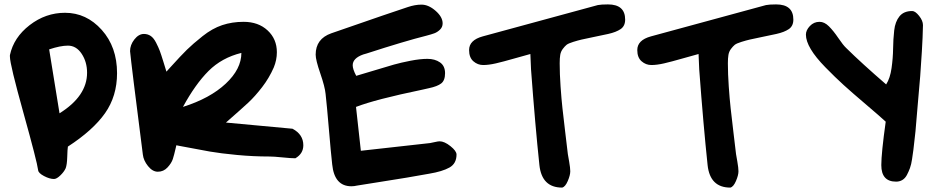

<svg xmlns="http://www.w3.org/2000/svg" viewBox="-20 -707 4236 871"><path d="M511 -375Q511 -271 456.5 -193.5Q402 -116 288 -42Q286 -30 285 5Q284 40 278 56Q271 72 254 88.5Q237 105 225 105Q205 105 179.5 91.5Q154 78 153 65Q148 26 86.5 -194.5Q25 -415 25 -450V-457Q42 -537 114.5 -593Q187 -649 275 -649Q372 -649 441.5 -571.5Q511 -494 511 -375ZM203 -483 250 -193Q375 -271 375 -377Q375 -426 350.5 -463Q326 -500 288 -500Q254 -500 203 -483Z M1005 -151 1307 -123Q1356 -97 1356 -48Q1356 -10 1320 11Q1300 11 1261 7Q1222 3 1202 3Q1129 3 1055 -4Q981 -11 932 -19.5Q883 -28 795 -45L780 -48L777 -35Q770 -4 764 14.5Q758 33 740 52.5Q722 72 696 72Q672 72 651.5 46.5Q631 21 628 -6Q575 -420 570 -475Q570 -503 589.5 -528Q609 -553 633 -553Q650 -553 663.5 -544Q677 -535 688 -513.5Q699 -492 705 -476Q711 -460 721 -427.5Q731 -395 735 -382L754 -403Q801 -455 828 -481.5Q855 -508 899 -543Q943 -578 988 -593Q1033 -608 1085 -608Q1152 -608 1194 -569Q1236 -530 1236 -470Q1236 -435 1222 -401Q1201 -353 1169 -311.5Q1137 -270 1107 -242Q1077 -214 1005 -151ZM1075 -467Q986 -445 926 -385Q866 -325 810 -222Q933 -261 1004 -327.5Q1075 -394 1075 -467Z M1580 -411Q1580 -393 1596 -363Q1621 -370 1678 -387.5Q1735 -405 1767 -414Q1799 -423 1842.5 -431.5Q1886 -440 1919 -440Q1953 -440 1976 -424Q1999 -408 1999 -375Q1999 -342 1981.5 -328.5Q1964 -315 1926 -307L1895 -300Q1683 -256 1595 -222L1617 -23Q1844 -48 1931 -58Q1937 -59 1952.5 -62.5Q1968 -66 1974 -66Q1996 -66 2023.5 -44Q2051 -22 2051 -6Q2051 35 2019 53Q1987 71 1927 81Q1879 90 1824 99Q1769 108 1702.5 118.5Q1636 129 1599 135Q1587 138 1574 138Q1497 138 1487 39Q1481 -14 1472 -121Q1463 -228 1457 -281Q1454 -313 1433 -374Q1412 -435 1412 -459Q1412 -531 1483 -556Q1771 -656 1830 -675Q1863 -686 1892 -686Q1924 -686 1956 -658Q1988 -630 1988 -601Q1988 -584 1976 -572.5Q1964 -561 1950.5 -556Q1937 -551 1914 -545Q1818 -521 1642 -464L1628 -460Q1580 -443 1580 -411Z M2389 -392 2386 -462Q2363 -456 2312.5 -441.5Q2262 -427 2229.5 -419.5Q2197 -412 2172 -412Q2147 -412 2127.5 -429Q2108 -446 2108 -480Q2108 -525 2170 -542Q2256 -566 2431 -613Q2606 -660 2692 -684Q2707 -687 2738 -687Q2816 -687 2816 -618Q2816 -589 2795.5 -575Q2775 -561 2739 -553Q2711 -547 2672.5 -539Q2634 -531 2618.5 -527.5Q2603 -524 2580.5 -517Q2558 -510 2550 -503.5Q2542 -497 2533 -485Q2524 -473 2521.5 -458Q2519 -443 2519 -420Q2519 -372 2523 -314.5Q2527 -257 2531.5 -216.5Q2536 -176 2544 -108.5Q2552 -41 2556 -8Q2557 -2 2562 26.5Q2567 55 2567 70Q2567 88 2555.5 114.5Q2544 141 2530 144Q2438 144 2427 42Q2408 -137 2389 -392Z M3152 -392 3149 -462Q3126 -456 3075.5 -441.5Q3025 -427 2992.5 -419.5Q2960 -412 2935 -412Q2910 -412 2890.5 -429Q2871 -446 2871 -480Q2871 -525 2933 -542Q3019 -566 3194 -613Q3369 -660 3455 -684Q3470 -687 3501 -687Q3579 -687 3579 -618Q3579 -589 3558.5 -575Q3538 -561 3502 -553Q3474 -547 3435.5 -539Q3397 -531 3381.5 -527.5Q3366 -524 3343.5 -517Q3321 -510 3313 -503.5Q3305 -497 3296 -485Q3287 -473 3284.5 -458Q3282 -443 3282 -420Q3282 -372 3286 -314.5Q3290 -257 3294.5 -216.5Q3299 -176 3307 -108.5Q3315 -41 3319 -8Q3320 -2 3325 26.5Q3330 55 3330 70Q3330 88 3318.5 114.5Q3307 141 3293 144Q3201 144 3190 42Q3171 -137 3152 -392Z M3978 42Q3978 -12 3998 -155Q3971 -180 3908 -233.5Q3845 -287 3807 -321.5Q3769 -356 3724.5 -401.5Q3680 -447 3658 -484Q3636 -521 3636 -550Q3636 -570 3654 -589Q3672 -608 3698 -608Q3720 -608 3740.5 -587.5Q3761 -567 3783 -534.5Q3805 -502 3819 -489Q3890 -419 4000 -324Q4018 -352 4024.5 -398Q4031 -444 4031.5 -486.5Q4032 -529 4036.5 -569Q4041 -609 4060.5 -633Q4080 -657 4118 -657Q4132 -657 4149.5 -635Q4167 -613 4167 -593Q4166 -539 4162 -474Q4158 -409 4154.5 -362Q4151 -315 4143.5 -234.5Q4136 -154 4133 -111Q4131 -97 4128.5 -71Q4126 -45 4123.5 -27Q4121 -9 4117.5 15Q4114 39 4108 55.5Q4102 72 4094 87Q4086 102 4073.5 109.5Q4061 117 4045 117Q3978 117 3978 42Z"/></svg>

Font: Because We Learn
Style: Regular
Weight: 400
Designer: Liz Wetzel, Aaron Williamson, Russ McMullin
Foundry: Red Hat
Version: Version 1.000